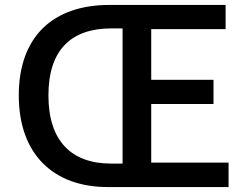

<svg xmlns="http://www.w3.org/2000/svg" viewBox="-20 -757 1002 777"><path d="M416 0H905V-99H592V-336H844V-434H592V-639H893V-737H422C198 -737 56 -612 56 -371C56 -131 198 0 416 0ZM430 -95C268 -95 176 -187 176 -371C176 -555 268 -642 430 -642H476V-95Z"/></svg>

Font: GenYoGothic2 TW M
Style: Regular
Weight: 500
Version: Version 2.100;PS 2.1;hotconv 16.6.51;makeotf.lib2.5.65220 DE